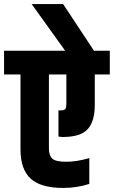

<svg xmlns="http://www.w3.org/2000/svg" viewBox="-60 -921 561 946"><path d="M481 -671V-554H407V-404Q407 -323 372 -284.5Q337 -246 248 -246Q242 -246 228 -248V-377H237Q256 -377 261.5 -383.5Q267 -390 267 -413V-554H181V-189Q181 -155 197.5 -139.5Q214 -124 266 -124Q318 -124 380 -142V-15Q320 5 251 5Q141 5 91 -41Q41 -87 41 -184V-554H-40V-671H261L96 -901H251L403 -671Z"/></svg>

Font: Khand
Style: Bold
Weight: 700
Designer: Devanagari: Sanchit Sawaria, Jyotish Sonowal; Latin: Satya Rajpurohit
Foundry: Indian Type Foundry
Version: Version 1.101;PS 1.0;hotconv 1.0.78;makeotf.lib2.5.61930; tt